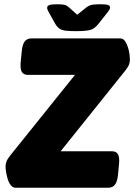

<svg xmlns="http://www.w3.org/2000/svg" viewBox="-20 -880 629 900"><path d="M53 0Q40 0 30.5 -12Q21 -24 16 -41Q11 -58 8.5 -74Q6 -90 6 -98Q6 -109 9.5 -120.5Q13 -132 27 -150L411 -628L442 -529H111Q90 -529 82 -543.5Q74 -558 77 -589L82 -640Q85 -672 96 -686Q107 -700 128 -700H543Q557 -700 565.5 -688Q574 -676 579.5 -659Q585 -642 587 -626Q589 -610 589 -602Q589 -591 585.5 -579.5Q582 -568 568 -550L185 -72L153 -171H504Q525 -171 533 -157Q541 -143 538 -111L533 -60Q530 -29 519 -14.5Q508 0 487 0ZM452 -860Q478 -860 487 -856.5Q496 -853 496 -845Q496 -840 493 -835Q490 -830 484 -822L443 -770Q424 -745 402.5 -739.5Q381 -734 337 -734Q308 -734 289 -736Q270 -738 258.5 -746Q247 -754 238 -770L209 -822Q205 -829 203 -834Q201 -839 201 -843Q201 -853 212 -856.5Q223 -860 248 -860Q270 -860 281.5 -857.5Q293 -855 306 -843L342 -811L382 -843Q398 -856 414 -858Q430 -860 452 -860Z"/></svg>

Font: Asap Black
Style: Italic
Weight: 900
Italic angle: -6°
Designer: Pablo Cosgaya
Foundry: Omnibus-Type
Version: Version 3.001